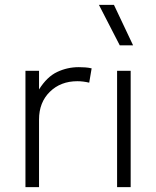

<svg xmlns="http://www.w3.org/2000/svg" viewBox="-20 -772 644 792"><path d="M85 0V-480H141V-403Q174 -455.5 216 -475.2Q258 -495 305 -495Q318 -495 331.8 -494Q345.5 -493 358 -490L348 -431Q335.5 -434 323.2 -435.5Q311 -437 299 -437Q230 -437 185.5 -393.2Q141 -349.5 141 -279V0Z M463 0V-480H519V0ZM474 -585 388 -752H450L529 -585Z"/></svg>

Font: Geologica Roman Thin
Style: Regular
Weight: 250
Designer: Sindre Bremnes, Frode Helland
Foundry: Monokrom Skriftforlag AS
Version: Version 1.010;gftools[0.9.28]